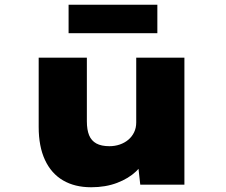

<svg xmlns="http://www.w3.org/2000/svg" viewBox="-20 -778 951 809"><path d="M364 11Q295 11 245.5 -18Q196 -47 169.5 -104Q143 -161 143 -243V-535H346V-267Q346 -231 355.5 -208Q365 -185 386 -173.5Q407 -162 441 -162Q464 -162 484.5 -169Q505 -176 520.5 -189Q536 -202 545 -220.5Q554 -239 554 -262V-535H757V0H571L559 -108L597 -120Q585 -86 553.5 -56Q522 -26 473.5 -7.5Q425 11 364 11ZM269 -638V-758H643V-638Z"/></svg>

Font: Lexend Mega Black
Style: Regular
Weight: 900
Version: Version 1.007